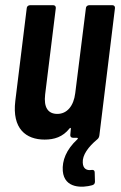

<svg xmlns="http://www.w3.org/2000/svg" viewBox="-20 -531 465 740"><path d="M333 124C315 127 300 120 299 96C297 67 320 35 355 6C360 2 362 -3 363 -9L423 -499C424 -506 420 -511 413 -511H324C317 -511 311 -506 311 -499L270 -172C264 -122 238 -92 201 -92C165 -92 148 -117 154 -167L195 -499C196 -506 192 -511 185 -511H96C89 -511 83 -506 83 -499L39 -142C26 -35 80 7 152 7C189 7 222 -3 248 -36C251 -40 254 -38 253 -34L251 -12C250 -5 254 0 261 0H276C280 0 282 3 278 6C235 46 219 88 222 128C228 197 299 193 335 183C342 181 346 177 346 169L345 134C345 126 341 123 333 124Z"/></svg>

Font: Barlow Condensed SemiBold
Style: Italic
Weight: 600
Width: 3
Italic angle: -7°
Designer: Jeremy Tribby
Foundry: Tribby Type
Version: Version 1.422;hotconv 1.0.109;makeotfexe 2.5.65596